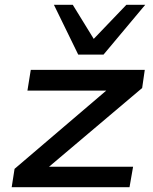

<svg xmlns="http://www.w3.org/2000/svg" viewBox="-20 -785 643 805"><path d="M29 0 41 -77 464 -438 456 -405H95L109 -492H587L576 -416L149 -55L157 -86H538L523 0ZM308 -556 206 -765H285L373 -622L510 -765H589L414 -556Z"/></svg>

Font: Nunito Sans 10pt Expanded SemiBold
Style: Italic
Weight: 600
Width: 7
Italic angle: -9°
Designer: Vernon Adams
Foundry: Vernon Adams
Version: Version 3.101;gftools[0.9.27]